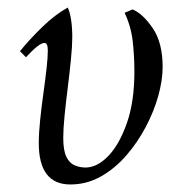

<svg xmlns="http://www.w3.org/2000/svg" viewBox="-20 -475 492 510"><path d="M332 -450Q359 -439 385.5 -400.5Q412 -362 412 -297Q412 -262 400.5 -220.5Q389 -179 367 -137.5Q345 -96 315 -61.5Q285 -27 247.5 -6Q210 15 167 15Q83 15 83 -95Q83 -121 86.5 -155Q90 -189 95 -225Q100 -261 103.5 -291.5Q107 -322 107 -341Q107 -361 98 -361Q84 -361 49 -323L33 -339Q59 -371 92.5 -403.5Q126 -436 160 -455Q166 -442 169 -421.5Q172 -401 172 -376Q172 -354 168.5 -318Q165 -282 160 -242.5Q155 -203 151.5 -167.5Q148 -132 148 -109Q148 -75 156.5 -58Q165 -41 179 -35.5Q193 -30 207 -30Q238 -30 267.5 -60.5Q297 -91 317 -148Q337 -205 337 -285Q337 -326 332.5 -365.5Q328 -405 311 -441Z"/></svg>

Font: Bona Nova SC
Style: Italic
Weight: 400
Italic angle: -4°
Designer: Mateusz Machalski
Foundry: Capitalics
Version: Version 4.001; ttfautohint (v1.8.4.7-5d5b)